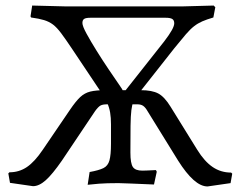

<svg xmlns="http://www.w3.org/2000/svg" viewBox="-20 -660 867 692"><path d="M99 11 16 -1 10 -35 14 -39Q49 -39 77 -58Q105 -77 134 -120L232 -264Q253 -295 269 -310Q285 -325 305.5 -330Q326 -335 360 -335H487Q528 -335 550.5 -323Q573 -311 595 -275L691 -120Q717 -78 746.5 -58Q776 -38 813 -38L817 -34L811 0L728 12Q704 12 677.5 -11.5Q651 -35 622 -81L512 -259Q504 -273 496 -278.5Q488 -284 475 -284H366Q350 -284 342 -279.5Q334 -275 323 -260L203 -81Q169 -32 145 -10.5Q121 11 99 11ZM750 -640 756 -634 749 -597Q725 -590 709 -583Q693 -576 679.5 -565.5Q666 -555 650 -536.5Q634 -518 609 -487L475 -317Q466 -306 461 -294.5Q456 -283 453.5 -263Q451 -243 450.5 -206.5Q450 -170 450 -110Q450 -71 459 -58Q468 -45 493 -45Q499 -45 510.5 -45.5Q522 -46 542 -47L545 -41L535 5Q483 3 452 1.5Q421 0 407 0Q394 0 367.5 0.5Q341 1 296 6L303 -40Q336 -46 352.5 -54Q369 -62 374.5 -82Q380 -102 380 -142V-212Q380 -236 377 -254Q374 -272 366.5 -289Q359 -306 346 -325L241 -482Q217 -518 201 -539.5Q185 -561 171 -571.5Q157 -582 139 -587.5Q121 -593 92 -597L90 -601L96 -640L214 -637H640ZM572 -511Q591 -536 599.5 -551.5Q608 -567 608 -576Q608 -587 601 -591.5Q594 -596 577 -596H306Q290 -596 283.5 -592Q277 -588 277 -577Q277 -566 292 -538.5Q307 -511 328.5 -476.5Q350 -442 372 -409.5Q394 -377 408.5 -356Q423 -335 422 -335H433Z"/></svg>

Font: Alegreya
Style: Regular
Weight: 400
Designer: Juan Pablo del Peral
Foundry: Huerta Tipografica
Version: Version 2.009